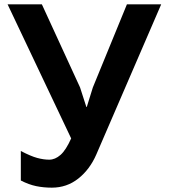

<svg xmlns="http://www.w3.org/2000/svg" viewBox="-20 -650 778 885"><path d="M723 -630 424 62Q394 131 341 173Q288 215 219 215Q181 215 147 208Q113 201 76 182V46Q122 70 151.5 78Q181 86 207 86Q234 86 259 64Q284 42 308 -12L15 -630H173L349 -247L378 -157H380L408 -247L565 -630Z"/></svg>

Font: TypoPRO Sinkin Sans
Style: 600 SemiBold
Weight: 600
Designer: Keith Bates
Foundry: K-Type
Version: Sinkin Sans (version 1.0)  by Keith Bates   •   © 2014   www